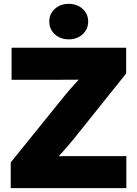

<svg xmlns="http://www.w3.org/2000/svg" viewBox="-20 -975 711 995"><path d="M35.6 0V-133.3L306.6 -468.8Q339.4 -509.3 376.5 -549.6Q413.6 -589.8 452.1 -630.4L470.2 -564.9Q418.9 -562 367.7 -561.8Q316.4 -561.5 264.6 -561.5H40V-727.5H633.8V-594.2L367.2 -261.2Q334.5 -220.2 296.9 -179.2Q259.3 -138.2 220.7 -96.7L202.6 -162.6Q255.9 -165.5 309.3 -165.8Q362.8 -166 416 -166H634.8V0ZM336.4 -771Q293 -771 264.2 -797.4Q235.4 -823.7 235.4 -863.3Q235.4 -902.8 264.2 -929Q293 -955.1 335.9 -955.1Q379.4 -955.1 408.2 -929Q437 -902.8 437 -863.3Q437 -823.7 408.2 -797.4Q379.4 -771 336.4 -771Z"/></svg>

Font: Inter 24pt Black
Style: Regular
Weight: 900
Designer: Rasmus Andersson
Foundry: rsms
Version: Version 4.001;git-66647c0bb